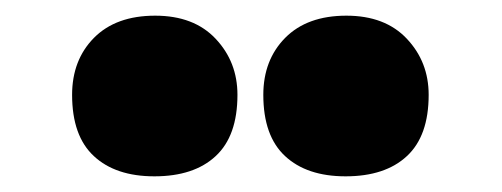

<svg xmlns="http://www.w3.org/2000/svg" viewBox="-20 -763 640 245"><path d="M421 -538Q371.5 -538 343.8 -563.8Q316 -589.5 316 -642Q316 -686.5 344 -714.8Q372 -743 422 -743Q471.5 -743 499.2 -713.5Q527 -684 527 -642Q527 -589.5 499.2 -563.8Q471.5 -538 421 -538ZM177 -538Q127.5 -538 99.8 -563.8Q72 -589.5 72 -642Q72 -686.5 100 -714.8Q128 -743 178 -743Q227.5 -743 255.2 -713.5Q283 -684 283 -642Q283 -589.5 255.2 -563.8Q227.5 -538 177 -538Z"/></svg>

Font: Commissioner Black
Style: Regular
Weight: 900
Designer: Kostas Bartsokas
Foundry: Kostas Bartsokas
Version: Version 1.000; ttfautohint (v1.8.3)